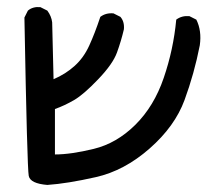

<svg xmlns="http://www.w3.org/2000/svg" viewBox="-20 -400 585 541"><path d="M113.3 121.1Q65.4 117.2 61 95.7Q56.6 74.2 48.8 -350.6L58.6 -370.1Q72.3 -381.8 93.8 -379.9L113.3 -370.1Q125 -354.5 127 -336.9L130.9 -176.8Q165 -191.4 190.4 -214.4Q215.8 -237.3 231.4 -271.5Q247.1 -305.7 262.7 -352.5Q278.3 -364.3 299.8 -362.3L319.3 -352.5Q331.1 -338.9 329.1 -317.4Q321.3 -284.2 309.6 -252Q297.9 -219.7 256.8 -176.8Q215.8 -133.8 189 -118.2Q162.1 -102.5 134.8 -92.8V35.2Q179.7 35.2 244.1 19.5Q308.6 3.9 361.3 -48.3Q414.1 -100.6 441.4 -180.7Q468.8 -260.7 476.6 -344.7Q492.2 -356.4 513.7 -354.5L533.2 -344.7Q548.8 -313.5 543 -272.5Q527.3 -192.4 500 -118.2Q472.7 -43.9 401.4 18.6Q330.1 81.1 250 99.1Q169.9 117.2 113.3 121.1Z"/></svg>

Font: JasonHandwriting4
Style: Regular
Weight: 400
Version: Version 1.01.21